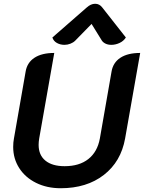

<svg xmlns="http://www.w3.org/2000/svg" viewBox="-20 -990 764 1019"><path d="M50 -210Q50 -235 54 -255L116 -610Q124 -658 163 -683.5Q202 -709 268 -709L188 -255Q185 -237 185 -221Q185 -167 221 -137.5Q257 -108 323 -108Q401 -108 449 -146Q497 -184 510 -255L572 -610Q580 -658 619 -683.5Q658 -709 724 -709L644 -255Q622 -132 531 -61.5Q440 9 302 9Q229 9 171.5 -19.5Q114 -48 82 -98Q50 -148 50 -210ZM322 -752Q300 -752 282 -762Q264 -772 258 -791L440 -950Q462 -970 485 -970Q508 -970 523 -950L648 -791Q636 -772 614.5 -762Q593 -752 571 -752Q554 -752 541 -758Q528 -764 521 -774L466 -863L379 -774Q369 -764 353.5 -758Q338 -752 322 -752Z"/></svg>

Font: K2D
Style: Bold Italic
Weight: 700
Italic angle: -10°
Designer: Katatrad Aksorn Co.,Ltd.
Foundry: Cadson Demak Co.,Ltd.
Version: Version 1.000; ttfautohint (v1.6)